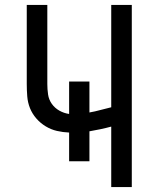

<svg xmlns="http://www.w3.org/2000/svg" viewBox="-20 -755 640 775"><path d="M429 0V-244Q407 -238 385.5 -233.5Q364 -229 341 -225V-104H259V-220Q234 -221 210 -226.5Q186 -232 164.5 -245Q143 -258 126.5 -277Q110 -296 101 -318.5Q92 -341 90 -366Q88 -391 88 -416V-735H171V-416Q171 -395 174 -374Q177 -353 189 -336Q201 -319 219.5 -308.5Q238 -298 259 -295V-426H341V-301Q364 -305 385.5 -311Q407 -317 429 -322V-735H512V0Z"/></svg>

Font: Iosevka Custom Extended
Style: Regular
Weight: 400
Width: 7
Monospace: yes
Designer: Belleve Invis
Foundry: Belleve Invis
Version: Version 11.2.4; ttfautohint (v1.8.4)